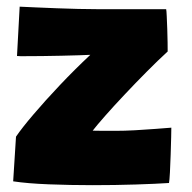

<svg xmlns="http://www.w3.org/2000/svg" viewBox="-20 -550 577 576"><path d="M487 -1Q449 1.5 387.2 3.5Q325.5 5.5 258 5.5Q191 5.5 126.8 3Q62.5 0.5 19.5 -6L28 -140Q46 -166.5 80.8 -207.2Q115.5 -248 159.8 -294.8Q204 -341.5 251 -385.5Q240.5 -385 216.8 -384.2Q193 -383.5 163.8 -382.8Q134.5 -382 106.2 -381.8Q78 -381.5 58.5 -381.5Q48 -381.5 40.8 -381.5Q33.5 -381.5 31 -382L39 -530Q58 -529 87.5 -527.8Q117 -526.5 150.5 -525.2Q184 -524 215.2 -523.2Q246.5 -522.5 269 -522.5H478.5Q479.5 -518.5 480.2 -501.5Q481 -484.5 481.8 -462.8Q482.5 -441 482.8 -422.2Q483 -403.5 483 -395.5Q454.5 -369.5 420.5 -335.2Q386.5 -301 353.8 -266.2Q321 -231.5 295.5 -202.5Q270 -173.5 258 -158Q268 -157.5 291.2 -157.5Q314.5 -157.5 326 -157.5Q353 -157.5 384.5 -159.2Q416 -161 445 -163.2Q474 -165.5 494 -167Q494 -161.5 493.5 -138.5Q493 -115.5 492 -86.2Q491 -57 489.8 -32.8Q488.5 -8.5 487 -1Z"/></svg>

Font: Grandstander Black
Style: Regular
Weight: 900
Designer: Tyler Finck
Foundry: Etcetera Type Co
Version: Version 1.200; ttfautohint (v1.8.3)